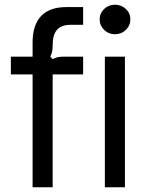

<svg xmlns="http://www.w3.org/2000/svg" viewBox="-20 -793 620 813"><path d="M118 0V-478H26V-553H118V-613Q118 -687 154 -725Q190 -763 261 -763H332V-688H280Q240 -688 221.5 -667Q203 -646 203 -602Q203 -589 201.5 -578.5Q200 -568 193 -553L203 -543Q218 -550 227.5 -551.5Q237 -553 249 -553H332V-478H203V0ZM509 0H424V-553H509ZM402 -711Q402 -737 421 -755Q440 -773 467 -773Q494 -773 513 -755Q532 -737 532 -711Q532 -685 513 -666.5Q494 -648 467 -648Q440 -648 421 -666.5Q402 -685 402 -711Z"/></svg>

Font: Open Sauce Sans
Style: Regular
Weight: 400
Designer: Alfredo Marco Pradil
Foundry: Creative Sauce Fz LLC
Version: Version 1.477